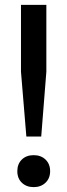

<svg xmlns="http://www.w3.org/2000/svg" viewBox="-20 -760 276 787"><path d="M88 -200.5 66 -466V-740H170V-466L149 -200.5ZM118 7Q88.5 7 69.8 -10.8Q51 -28.5 51 -58.5Q51 -88 69.5 -106Q88 -124 118 -124Q148 -124 166.8 -105.8Q185.5 -87.5 185.5 -58.5Q185.5 -29 166.5 -11Q147.5 7 118 7Z"/></svg>

Font: Encode Sans Cnd Md
Style: Regular
Weight: 500
Width: 3
Designer: Multiple Designers
Foundry: Impallari Type
Version: Version 3.002; ttfautohint (v1.8.3) -l 8 -r 50 -G 200 -x 14 